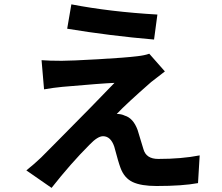

<svg xmlns="http://www.w3.org/2000/svg" viewBox="-20 -828 1040 900"><path d="M294.9 -693.4 314.5 -807.6Q497.1 -772.5 717.8 -759.8L702.1 -642.6Q496.1 -660.2 294.9 -693.4ZM679.7 -576.2 752.9 -493.2Q750 -491.2 688.5 -443.4Q571.3 -340.8 527.3 -293.9Q548.8 -293.9 564.5 -286.1Q604.5 -274.4 625 -218.8Q628.9 -208 638.2 -175.3Q647.5 -142.6 652.3 -128.9Q665 -83 721.7 -83Q831.1 -83 916 -99.6L908.2 30.3Q835.9 43.9 713.9 43.9Q641.6 43.9 602.1 25.4Q562.5 6.8 544.9 -41Q535.2 -66.4 515.6 -140.6Q499 -189.5 462.9 -189.5Q437.5 -189.5 399.4 -149.4Q311.5 -61.5 221.7 52.7L103.5 -29.3Q142.6 -60.5 172.9 -89.8Q185.5 -102.5 258.8 -176.3Q332 -250 404.3 -323.7Q476.6 -397.5 516.6 -439.5Q460.9 -437.5 272.5 -420.9Q231.4 -417 186.5 -409.2L174.8 -545.9Q210 -543 269.5 -543Q312.5 -543 440.4 -550.3Q568.4 -557.6 624 -564.5Q658.2 -568.4 679.7 -576.2Z"/></svg>

Font: GenEi Gothic M Regular
Style: Bold
Weight: 700
Designer: o_tamon (Modified); [Source Han Sans]
Ryoko NISHIZUKA  (kana & ideographs); Paul D. Hunt (Latin, Greek & Cyrillic); Wenl
Version: Version 1.1a;Original Version 1.004